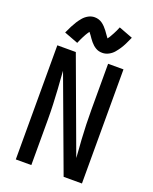

<svg xmlns="http://www.w3.org/2000/svg" viewBox="-174 -1067 925 1162"><g transform="rotate(20 288.0 -486.0)"><path d="M75 0H175V-294Q175 -342 173 -390.5Q171 -439 168 -487L164 -542Q163 -557 162 -572Q161 -587 160 -602L383 0H501V-735H402V-441Q402 -393 403.5 -344.5Q405 -296 408 -248L412 -193Q413 -178 414 -163Q415 -148 416 -133L194 -735H75ZM346 -785Q367 -785 386.5 -795.5Q406 -806 419 -821.5Q432 -837 442 -852Q452 -867 462 -887Q472 -907 483 -932L393 -966Q388 -953 382.5 -941.5Q377 -930 372 -920.5Q367 -911 362.5 -903.5Q358 -896 355 -890.5Q352 -885 346 -878Q339 -887 331.5 -898Q324 -909 316.5 -919Q309 -929 299.5 -939Q290 -949 279.5 -956.5Q269 -964 256.5 -968Q244 -972 230 -972Q209 -972 190 -961.5Q171 -951 157.5 -935Q144 -919 134.5 -904Q125 -889 114.5 -869Q104 -849 93 -824L183 -790Q189 -804 194 -815Q199 -826 204 -835.5Q209 -845 213.5 -853Q218 -861 221.5 -866Q225 -871 230 -878Q236 -871 243 -861Q250 -851 255.5 -843Q261 -835 269 -825.5Q277 -816 285 -809Q293 -802 303 -796Q313 -790 323.5 -787.5Q334 -785 346 -785Z"/></g></svg>

Font: Iosevka Sparkle Medium
Style: Regular
Weight: 500
Designer: Belleve Invis
Foundry: Belleve Invis
Version: Version 4.5.0; ttfautohint (v1.8.3)